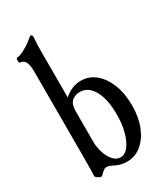

<svg xmlns="http://www.w3.org/2000/svg" viewBox="-184 -806 778 897"><g transform="rotate(-30 205.0 -357.0)"><path d="M230 11Q211 11 193.5 6Q176 1 162 -7Q150 -13 143 -14.5Q136 -16 130 -16Q119 -16 95 10Q92 13 84 10Q76 7 69 1.5Q62 -4 62 -7Q63 -18 63.5 -44Q64 -70 64 -131V-573Q64 -640 28 -640Q22 -640 22 -653.5Q22 -667 28 -667Q39 -667 57 -675.5Q75 -684 92.5 -695.5Q110 -707 118 -715Q130 -725 134 -725Q142 -725 142 -711Q140 -688 139.5 -668.5Q139 -649 139 -632V-388Q181 -425 230 -425Q274 -425 308 -397Q342 -369 361.5 -319.5Q381 -270 381 -205Q381 -142 361.5 -93.5Q342 -45 308 -17Q274 11 230 11ZM214 -22Q238 -22 257 -46.5Q276 -71 287 -112.5Q298 -154 298 -205Q298 -287 271.5 -334.5Q245 -382 200 -382Q174 -382 156.5 -366.5Q139 -351 139 -313V-148Q139 -120 148 -91Q157 -62 174 -42Q191 -22 214 -22Z"/></g></svg>

Font: Junicode Two Beta Condensed
Style: Regular
Weight: 400
Width: 3
Designer: Peter S. Baker
Foundry: Briery Creek Software
Version: Version 1.053; ttfautohint (v1.8.4)